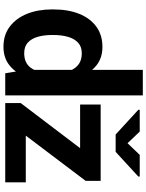

<svg xmlns="http://www.w3.org/2000/svg" viewBox="106 -908 811 1063"><g transform="rotate(90 511.5 -376.5)"><path d="M366.7 -116.2V-761.7H508.3V0H385.7ZM32.2 -257.8V-268.1Q32.2 -348.6 56.6 -409.4Q81.1 -470.2 127.4 -504.2Q173.8 -538.1 239.7 -538.1Q302.2 -538.1 344 -503.4Q385.7 -468.7 409.9 -408Q434.1 -347.2 443.4 -269.5V-252.4Q434.1 -178.7 409.9 -119.4Q385.7 -60.1 343.7 -25.1Q301.8 9.8 238.8 9.8Q173.3 9.8 127.2 -25.1Q81.1 -60.1 56.6 -120.4Q32.2 -180.7 32.2 -257.8ZM173.8 -268.1V-257.8Q173.8 -215.3 183.6 -180.7Q193.4 -146 215.3 -125.5Q237.3 -105 274.4 -105Q328.1 -105 354.5 -140.4Q380.9 -175.8 384.8 -231.9V-290Q382.8 -331.1 370.4 -361.1Q357.9 -391.1 334.5 -407.5Q311 -423.8 275.4 -423.8Q238.3 -423.8 216.1 -403.1Q193.8 -382.3 183.8 -346.9Q173.8 -311.5 173.8 -268.1ZM989.3 -113.8V0H589.4V-113.8ZM981.4 -445.3 645 0H550.8V-85.9L886.7 -528.3H981.4ZM931.6 -528.3V-414.5H558.6V-528.3ZM708.5 -744.6 772.9 -677.2 837.4 -744.6H957.5V-736.8L820.8 -611.3H724.6L587.9 -736.8V-744.6Z"/></g></svg>

Font: RobotoDEMO
Style: Regular
Weight: 400
Designer: Christian Robertson
Foundry: Google
Version: Version 2.136